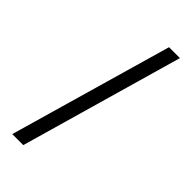

<svg xmlns="http://www.w3.org/2000/svg" viewBox="-287 -845 1022 1022"><g transform="rotate(45 224.5 -333.5)"><path d="M315 -792H397L135 125H52Z"/></g></svg>

Font: hexlgurmukhi05
Style: Book
Weight: 400
Designer: Jelle Bosma - Monotype Design Team
Foundry: Monotype Imaging Inc.
Version: Version 2.003